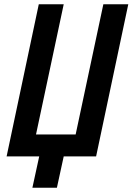

<svg xmlns="http://www.w3.org/2000/svg" viewBox="-20 -734 622 901"><path d="M132 147 164 0H11L162 -714H279L149 -103H335L465 -714H582L431 0H279L247 147Z"/></svg>

Font: Noto Sans Condensed SemiBold
Style: Italic
Weight: 600
Width: 3
Italic angle: -12°
Designer: Monotype Design Team
Foundry: Monotype Imaging Inc.
Version: Version 2.013; ttfautohint (v1.8.4.7-5d5b)